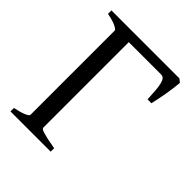

<svg xmlns="http://www.w3.org/2000/svg" viewBox="-176 -721 827 827"><g transform="rotate(45 237.5 -307.5)"><path d="M23.9 0V-21Q57.1 -27.8 76.2 -35.9Q95.2 -43.9 95.2 -50.8V-564Q95.2 -569.8 77.1 -578.6Q59.1 -587.4 23.9 -594.2V-615.2H438L453.1 -603Q452.1 -590.3 449.7 -570.8Q447.3 -551.3 443.6 -530Q439.9 -508.8 435.8 -488.3Q431.6 -467.8 428.2 -454.1H404.8Q403.3 -485.4 401.4 -507.6Q399.4 -529.8 395.8 -543.9Q392.1 -558.1 386.2 -564.7Q380.4 -571.3 371.1 -571.3H173.3V-50.8Q173.3 -47.4 177.2 -44.2Q181.2 -41 191.9 -37.6Q202.6 -34.2 221.2 -30Q239.7 -25.9 269 -21V0Z"/></g></svg>

Font: Noto Serif Devanagari
Style: Bold
Weight: 700
Designer: Monotype Design Team
Foundry: Monotype Imaging Inc.
Version: Version 1.01